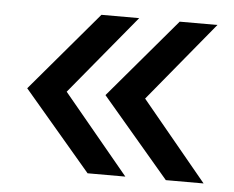

<svg xmlns="http://www.w3.org/2000/svg" viewBox="-40 -614 654 537"><g transform="rotate(5 287.0 -345.5)"><path d="M254.9 -345.2 443.8 -567.9H549.8L366.2 -345.2L549.8 -123H443.8ZM35.2 -345.2 224.1 -567.9H330.1L146 -345.2L330.1 -123H224.1Z"/></g></svg>

Font: LT Superior Med
Style: Regular
Weight: 500
Designer: Daniel Lyons
Foundry: LyonsType
Version: Version 1.000